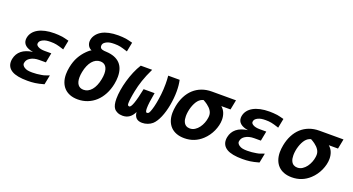

<svg xmlns="http://www.w3.org/2000/svg" viewBox="-50 -1386 3716 2021"><g transform="rotate(20 1808.0 -376.0)"><path d="M277.3 10.7Q158.2 10.7 102.1 -22.7Q45.9 -56.2 45.9 -120.1Q45.9 -127.4 46.6 -135.7Q47.4 -144 49.3 -152.3Q61.5 -211.4 106 -247.6Q150.4 -283.7 229.5 -294.9Q173.3 -303.2 143.8 -328.1Q114.3 -353 114.3 -392.1Q114.3 -397.9 115 -403.6Q115.7 -409.2 116.7 -415Q123 -447.3 143.3 -473.4Q163.6 -499.5 196.5 -518.1Q229.5 -536.6 274.7 -546.6Q319.8 -556.6 376.5 -556.6Q418 -556.6 464.4 -550.8Q465.3 -550.3 466.8 -550.3Q468.3 -550.3 469.2 -549.8Q476.6 -548.8 494.1 -544.7Q511.7 -540.5 540 -533.2L519.5 -428.2L507.8 -432.1Q485.8 -439.5 468.3 -444.3Q450.7 -449.2 435.1 -452.4Q419.4 -455.6 403.6 -456.8Q387.7 -458 369.1 -458Q341.8 -458 321.3 -454.6Q300.8 -451.2 281.7 -441.4L269.5 -434.1Q249 -420.4 246.1 -400.4Q245.6 -397.9 245.4 -395.3Q245.1 -392.6 245.1 -390.6Q245.1 -382.8 251 -375.7Q256.8 -368.7 266.6 -362.8Q293.5 -346.7 342.3 -346.7H416L395 -237.8H321.3Q291.5 -237.8 266.6 -231.7Q241.7 -225.6 225.1 -214.8L215.3 -208.5Q187.5 -189 181.6 -156.7Q180.2 -150.9 180.2 -146.5Q180.2 -136.2 186.8 -126.5Q193.4 -116.7 204.6 -108.9Q221.7 -96.7 243.9 -92.5Q266.1 -88.4 295.4 -88.4Q321.8 -88.4 346.4 -90.8Q371.1 -93.3 396.5 -97.7Q406.7 -99.6 411.6 -100.6Q416.5 -101.6 420.9 -102.5Q426.3 -104 441.4 -109.1Q456.5 -114.3 481.4 -123.5L460.4 -16.6Q458 -16.1 456.1 -15.6Q454.1 -15.1 451.7 -14.2Q427.2 -7.3 405 -2.4Q382.8 2.4 361.8 5.4Q340.8 8.3 320.1 9.5Q299.3 10.7 277.3 10.7Z M841.8 14.2Q793 14.2 754.9 -0.2Q716.8 -14.6 690.4 -41.5Q664.1 -68.4 650.1 -106.9Q636.2 -145.5 636.2 -193.8Q636.2 -212.9 638.4 -232.4Q640.6 -252 644.5 -272.9Q658.2 -342.3 686 -392.6Q713.9 -442.9 753.9 -482.4Q761.2 -489.7 768.6 -496.3Q775.9 -502.9 782.7 -508.3Q789.6 -513.7 795.2 -516.8Q800.8 -520 804.2 -520Q776.9 -532.7 764.2 -554.4Q751.5 -576.2 751.5 -602.1Q751.5 -618.7 756.6 -636Q761.7 -653.3 772.2 -669.9Q782.7 -686.5 798.6 -701.7Q814.5 -716.8 835.4 -728.5Q867.7 -746.6 912.8 -756.3Q958 -766.1 1015.6 -766.1Q1037.6 -766.1 1059.3 -764.6Q1081.1 -763.2 1101.6 -760.3Q1102.5 -759.8 1104 -759.8Q1105.5 -759.8 1106.4 -759.3Q1113.8 -758.3 1131.3 -754.2Q1148.9 -750 1177.2 -742.7L1156.7 -637.7Q1152.8 -639.2 1151.4 -639.6Q1149.9 -640.1 1149.2 -640.4Q1148.4 -640.6 1147.7 -640.6Q1147 -640.6 1145 -641.6Q1123 -648.4 1106.7 -653.3Q1090.3 -658.2 1075.2 -661.4Q1060.1 -664.6 1044.7 -666Q1029.3 -667.5 1008.8 -667.5Q979 -667.5 958.3 -664.1Q937.5 -660.6 918.9 -650.9L907.2 -643.6Q882.3 -627.9 882.3 -600.6Q882.3 -586.4 888.9 -578.6Q895.5 -570.8 905.8 -566.9Q916 -563 928.5 -561.8Q940.9 -560.5 953.1 -560.1Q1006.3 -557.6 1045.2 -542.5Q1084 -527.3 1109.4 -501Q1134.8 -474.6 1147 -437.5Q1159.2 -400.4 1159.2 -353.5Q1159.2 -333 1157 -313.5Q1154.8 -293.9 1150.9 -272.5Q1137.7 -206.1 1109.4 -152.8Q1081.1 -99.6 1040.8 -62.5Q1000.5 -25.4 949.7 -5.6Q898.9 14.2 841.8 14.2ZM864.7 -102.1Q890.1 -102.1 912.8 -113.5Q935.5 -125 954.1 -147Q972.7 -168.9 986.3 -200.7Q1000 -232.4 1007.8 -272.9Q1011.2 -290 1012.9 -305.7Q1014.6 -321.3 1014.6 -335.9Q1014.6 -387.7 993.2 -415.8Q971.7 -443.8 930.7 -443.8Q904.8 -443.8 882.3 -432.1Q859.9 -420.4 841.3 -398.4Q822.8 -376.5 809.1 -344.7Q795.4 -313 787.6 -272.9Q784.2 -255.9 782.5 -240.2Q780.8 -224.6 780.8 -210Q780.8 -158.2 802.2 -130.1Q823.7 -102.1 864.7 -102.1Z M1344.2 14.2Q1312 14.2 1287.1 3.2Q1262.2 -7.8 1248 -26.4Q1223.1 -59.1 1223.1 -132.3Q1223.1 -177.7 1231.9 -231.7Q1240.7 -285.6 1256.6 -341.1Q1272.5 -396.5 1294.9 -449.7Q1317.4 -502.9 1345.2 -546.9H1473.1Q1452.6 -504.9 1437.7 -468.5Q1422.9 -432.1 1411.6 -399.2Q1400.4 -366.2 1392.1 -335.2Q1383.8 -304.2 1377.4 -272Q1373 -251.5 1369.6 -231Q1366.2 -210.4 1363.5 -191.9Q1360.8 -173.3 1359.4 -158Q1357.9 -142.6 1357.9 -132.3Q1357.9 -121.6 1359.4 -115.7Q1362.3 -103 1378.4 -102.1Q1413.1 -102.1 1458 -324.7H1581.1Q1569.8 -264.2 1564.2 -220.5Q1558.6 -176.8 1558.6 -148.9Q1558.6 -102.1 1574.7 -102.1Q1589.8 -102.5 1598.6 -115.7Q1606 -127 1616.2 -158.7Q1626.5 -190.4 1635.5 -236.3Q1644.5 -282.2 1650.9 -338.6Q1657.2 -395 1657.2 -455.6Q1657.2 -501.5 1652.8 -546.9H1780.8Q1793.5 -491.7 1793.5 -421.9Q1793.5 -383.3 1789.6 -343.3Q1785.6 -303.2 1778.6 -264.6Q1771.5 -226.1 1761 -189.7Q1750.5 -153.3 1737.3 -122.3Q1724.1 -91.3 1708.3 -66.7Q1692.4 -42 1674.8 -26.4Q1653.3 -7.8 1623.8 3.2Q1594.2 14.2 1563 14.2Q1477.5 14.2 1470.7 -73.2Q1429.7 14.2 1344.2 14.2Z M2035.2 14.2Q1985.8 14.2 1947.3 -0.2Q1908.7 -14.6 1882.3 -41.5Q1856 -68.4 1842 -106.9Q1828.1 -145.5 1828.1 -193.8Q1828.1 -212.9 1830.3 -232.4Q1832.5 -252 1836.4 -272.9Q1848.6 -335.9 1875 -386.7Q1901.4 -437.5 1940.4 -473.1Q1979.5 -508.8 2030.3 -527.8Q2081.1 -546.9 2142.6 -546.9H2412.1L2390.6 -437H2287.6Q2316.9 -412.1 2330.3 -377.7Q2343.8 -343.3 2343.8 -303.2Q2343.8 -272.5 2335.9 -240Q2328.1 -207.5 2314 -176Q2299.8 -144.5 2279.3 -115.7Q2258.8 -86.9 2233.4 -63.5Q2149.9 14.2 2035.2 14.2ZM2055.2 -102.1Q2085.4 -102.1 2110.8 -118.4Q2136.2 -134.8 2154.8 -159.9Q2173.3 -185.1 2185.1 -215.3Q2196.8 -245.6 2200.2 -272.9Q2201.2 -278.8 2201.7 -287.1Q2202.1 -295.4 2202.1 -300.8Q2202.1 -328.6 2185.3 -354.7Q2168.5 -380.9 2136.7 -404.3Q2125.5 -412.6 2112.8 -420.4Q2100.1 -428.2 2090.3 -433.1Q2070.8 -427.7 2057.1 -418.5Q2043.5 -409.2 2032.7 -396.5Q2019 -380.4 2008.1 -358.4Q1997.1 -336.4 1989.3 -311.8Q1981.4 -287.1 1977.3 -261.2Q1973.1 -235.4 1973.1 -211.4Q1973.1 -192.9 1975.8 -176.5Q1978.5 -160.2 1984.4 -147.5Q1994.6 -124.5 2012.7 -113.3Q2030.8 -102.1 2055.2 -102.1Z M2685.5 10.7Q2566.4 10.7 2510.3 -22.7Q2454.1 -56.2 2454.1 -120.1Q2454.1 -127.4 2454.8 -135.7Q2455.6 -144 2457.5 -152.3Q2469.7 -211.4 2514.2 -247.6Q2558.6 -283.7 2637.7 -294.9Q2581.5 -303.2 2552 -328.1Q2522.5 -353 2522.5 -392.1Q2522.5 -397.9 2523.2 -403.6Q2523.9 -409.2 2524.9 -415Q2531.2 -447.3 2551.5 -473.4Q2571.8 -499.5 2604.7 -518.1Q2637.7 -536.6 2682.9 -546.6Q2728 -556.6 2784.7 -556.6Q2826.2 -556.6 2872.6 -550.8Q2873.5 -550.3 2875 -550.3Q2876.5 -550.3 2877.4 -549.8Q2884.8 -548.8 2902.3 -544.7Q2919.9 -540.5 2948.2 -533.2L2927.7 -428.2L2916 -432.1Q2894 -439.5 2876.5 -444.3Q2858.9 -449.2 2843.3 -452.4Q2827.6 -455.6 2811.8 -456.8Q2795.9 -458 2777.3 -458Q2750 -458 2729.5 -454.6Q2709 -451.2 2689.9 -441.4L2677.7 -434.1Q2657.2 -420.4 2654.3 -400.4Q2653.8 -397.9 2653.6 -395.3Q2653.3 -392.6 2653.3 -390.6Q2653.3 -382.8 2659.2 -375.7Q2665 -368.7 2674.8 -362.8Q2701.7 -346.7 2750.5 -346.7H2824.2L2803.2 -237.8H2729.5Q2699.7 -237.8 2674.8 -231.7Q2649.9 -225.6 2633.3 -214.8L2623.5 -208.5Q2595.7 -189 2589.8 -156.7Q2588.4 -150.9 2588.4 -146.5Q2588.4 -136.2 2595 -126.5Q2601.6 -116.7 2612.8 -108.9Q2629.9 -96.7 2652.1 -92.5Q2674.3 -88.4 2703.6 -88.4Q2730 -88.4 2754.6 -90.8Q2779.3 -93.3 2804.7 -97.7Q2814.9 -99.6 2819.8 -100.6Q2824.7 -101.6 2829.1 -102.5Q2834.5 -104 2849.6 -109.1Q2864.7 -114.3 2889.6 -123.5L2868.7 -16.6Q2866.2 -16.1 2864.3 -15.6Q2862.3 -15.1 2859.9 -14.2Q2835.4 -7.3 2813.2 -2.4Q2791 2.4 2770 5.4Q2749 8.3 2728.3 9.5Q2707.5 10.7 2685.5 10.7Z M3239.3 14.2Q3189.9 14.2 3151.4 -0.2Q3112.8 -14.6 3086.4 -41.5Q3060.1 -68.4 3046.1 -106.9Q3032.2 -145.5 3032.2 -193.8Q3032.2 -212.9 3034.4 -232.4Q3036.6 -252 3040.5 -272.9Q3052.7 -335.9 3079.1 -386.7Q3105.5 -437.5 3144.5 -473.1Q3183.6 -508.8 3234.4 -527.8Q3285.2 -546.9 3346.7 -546.9H3616.2L3594.7 -437H3491.7Q3521 -412.1 3534.4 -377.7Q3547.9 -343.3 3547.9 -303.2Q3547.9 -272.5 3540 -240Q3532.2 -207.5 3518.1 -176Q3503.9 -144.5 3483.4 -115.7Q3462.9 -86.9 3437.5 -63.5Q3354 14.2 3239.3 14.2ZM3259.3 -102.1Q3289.6 -102.1 3314.9 -118.4Q3340.3 -134.8 3358.9 -159.9Q3377.4 -185.1 3389.2 -215.3Q3400.9 -245.6 3404.3 -272.9Q3405.3 -278.8 3405.8 -287.1Q3406.2 -295.4 3406.2 -300.8Q3406.2 -328.6 3389.4 -354.7Q3372.6 -380.9 3340.8 -404.3Q3329.6 -412.6 3316.9 -420.4Q3304.2 -428.2 3294.4 -433.1Q3274.9 -427.7 3261.2 -418.5Q3247.6 -409.2 3236.8 -396.5Q3223.1 -380.4 3212.2 -358.4Q3201.2 -336.4 3193.4 -311.8Q3185.5 -287.1 3181.4 -261.2Q3177.2 -235.4 3177.2 -211.4Q3177.2 -192.9 3179.9 -176.5Q3182.6 -160.2 3188.5 -147.5Q3198.7 -124.5 3216.8 -113.3Q3234.9 -102.1 3259.3 -102.1Z"/></g></svg>

Font: Hack
Style: Bold Italic
Weight: 700
Italic angle: -11°
Monospace: yes
Designer: Christopher Simpkins
Foundry: Christopher Simpkins
Version: Version 2.017; ttfautohint (v1.4.1) -l 4 -r 80 -G 350 -x 0 -